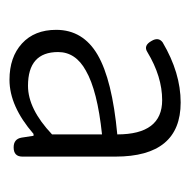

<svg xmlns="http://www.w3.org/2000/svg" viewBox="-18 -830 410 415"><g transform="rotate(90 187.5 -623.0)"><path d="M153 -438Q104 -438 74.5 -465Q45 -492 45 -539Q45 -597 99 -628.5Q153 -660 271 -671Q271 -768 197 -768Q146 -768 93 -736Q79 -727 69 -745Q60 -760 72 -769Q138 -808 202 -808Q319 -808 319 -667V-557V-466Q319 -447 299 -447Q281 -447 278 -464L274 -490H270Q210 -438 153 -438ZM166 -478Q216 -478 271 -530V-584V-638Q176 -628 133 -603Q93 -581 93 -543Q93 -478 166 -478Z"/></g></svg>

Font: GenSenRounded TW L
Style: Regular
Weight: 300
Version: Version 1.501;PS 1;hotconv 16.6.51;makeotf.lib2.5.65220